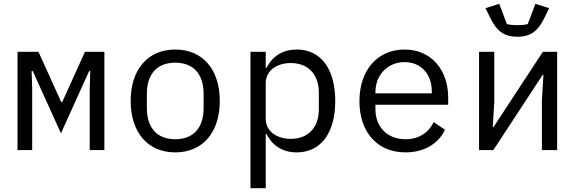

<svg xmlns="http://www.w3.org/2000/svg" viewBox="-20 -788 3040 1008"><path d="M72 0H149V-323L146 -415H152L300 -88L448 -415H454L451 -323V0H528V-516H426L307 -253H301L182 -516H72Z M900 12C1045 12 1134 -94 1134 -258C1134 -422 1045 -528 900 -528C755 -528 666 -422 666 -258C666 -94 755 12 900 12ZM900 -57C811 -57 751 -110 751 -221V-295C751 -406 811 -459 900 -459C989 -459 1049 -406 1049 -295V-221C1049 -110 989 -57 900 -57Z M1295 200H1375V-84H1379C1412 -21 1466 12 1538 12C1664 12 1740 -89 1740 -258C1740 -427 1664 -528 1538 -528C1466 -528 1412 -495 1379 -432H1375V-516H1295ZM1507 -59C1436 -59 1375 -96 1375 -165V-351C1375 -420 1436 -457 1507 -457C1600 -457 1654 -395 1654 -302V-214C1654 -121 1600 -59 1507 -59Z M2109 12C2211 12 2285 -38 2316 -107L2257 -147C2230 -91 2178 -57 2109 -57C2012 -57 1951 -123 1951 -214V-238H2333V-276C2333 -422 2243 -528 2104 -528C1964 -528 1867 -422 1867 -257C1867 -94 1961 12 2109 12ZM2104 -462C2189 -462 2247 -400 2247 -309V-298H1951V-305C1951 -395 2016 -462 2104 -462Z M2495 0H2570L2829 -395H2833L2825 -263V0H2905V-516H2830L2571 -121H2567L2575 -253V-516H2495ZM2696 -595C2764 -595 2803 -624 2835 -688L2863 -745L2791 -768L2751 -662C2737 -657 2712 -656 2696 -656C2680 -656 2655 -657 2641 -662L2601 -768L2529 -745L2557 -688C2589 -624 2628 -595 2696 -595Z"/></svg>

Font: IBM Plex Mono
Style: Regular
Weight: 400
Monospace: yes
Designer: Mike Abbink, Paul van der Laan, Pieter van Rosmalen
Foundry: Bold Monday
Version: Version 2.004